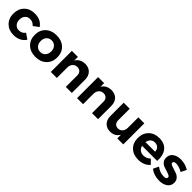

<svg xmlns="http://www.w3.org/2000/svg" viewBox="403 -2004 3468 3468"><g transform="rotate(45 2137.0 -269.5)"><path d="M28 -267Q28 -391 104 -467Q180 -543 304 -543Q462 -543 537 -430L433 -355Q386 -413 310 -412Q253 -412 217.5 -372Q182 -332 182 -268Q182 -203 218 -162.5Q254 -122 310 -122Q394 -122 435 -185L541 -113Q507 -56 445.5 -25Q384 6 302 6Q180 6 104 -69.5Q28 -145 28 -267Z M573 -269Q573 -393 652.5 -468Q732 -543 862 -543Q991 -543 1070.5 -468Q1150 -393 1150 -269Q1150 -146 1070.5 -70Q991 6 862 6Q732 6 652.5 -70Q573 -146 573 -269ZM862 -119Q921 -119 958.5 -160Q996 -201 996 -267Q996 -333 958.5 -374Q921 -415 862 -415Q802 -415 765 -374Q728 -333 728 -267Q728 -201 765 -160Q802 -119 862 -119Z M1252 0V-538H1406V-444Q1462 -542 1592 -544Q1682 -544 1735.5 -488Q1789 -432 1789 -338V0H1635V-293Q1635 -344 1606.5 -373.5Q1578 -403 1529 -403Q1472 -402 1439 -363.5Q1406 -325 1406 -265V0Z M1922 0V-538H2076V-444Q2132 -542 2262 -544Q2352 -544 2405.5 -488Q2459 -432 2459 -338V0H2305V-293Q2305 -344 2276.5 -373.5Q2248 -403 2199 -403Q2142 -402 2109 -363.5Q2076 -325 2076 -265V0Z M2576 -200V-538H2730V-244Q2730 -193 2757 -164Q2784 -135 2831 -135Q2886 -136 2918 -174Q2950 -212 2950 -272V-538H3103V0H2950V-95Q2895 6 2770 6Q2681 6 2628.5 -49.5Q2576 -105 2576 -200Z M3206 -267Q3206 -391 3283 -467Q3360 -543 3483 -543Q3622 -543 3689.5 -457.5Q3757 -372 3747 -222H3361Q3374 -171 3411 -142.5Q3448 -114 3500 -114Q3579 -114 3636 -171L3717 -89Q3632 6 3487 6Q3359 6 3282.5 -69Q3206 -144 3206 -267ZM3358 -313H3603Q3601 -366 3569 -398Q3537 -430 3484 -430Q3434 -430 3400.5 -398.5Q3367 -367 3358 -313Z M3793 -69 3843 -173Q3930 -106 4030 -106Q4098 -106 4098 -148Q4098 -171 4069.5 -186Q4041 -201 4000 -212Q3959 -223 3917.5 -239Q3876 -255 3847.5 -290Q3819 -325 3819 -377Q3819 -457 3879 -501Q3939 -545 4031 -545Q4146 -545 4241 -485L4188 -380Q4095 -432 4024 -432Q3962 -432 3962 -392Q3962 -370 3991 -356Q4020 -342 4062 -330.5Q4104 -319 4145.5 -302.5Q4187 -286 4216 -250.5Q4245 -215 4245 -162Q4245 -82 4183 -38Q4121 6 4026 6Q3886 6 3793 -69Z"/></g></svg>

Font: Trueno
Style: SBd
Weight: 600
Designer: Julieta Ulanovsky
Foundry: Julieta Ulanovsky
Version: Version 3.001b